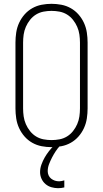

<svg xmlns="http://www.w3.org/2000/svg" viewBox="-20 -763 540 1006"><path d="M250 8Q224 8 198 3Q172 -2 149 -15Q126 -28 108.5 -48Q91 -68 80 -92Q69 -116 65 -142.5Q61 -169 61 -195V-540Q61 -566 65 -592.5Q69 -619 80 -643Q91 -667 108.5 -687Q126 -707 149 -720Q172 -733 198 -738Q224 -743 250 -743Q276 -743 302 -738Q328 -733 351 -720Q374 -707 391.5 -687Q409 -667 420 -643Q431 -619 435 -592.5Q439 -566 439 -540V-195Q439 -169 435 -142.5Q431 -116 420 -92Q409 -68 391.5 -48Q374 -28 351 -15Q328 -2 302 3Q276 8 250 8ZM250 -29Q271 -29 292 -33Q313 -37 331 -48Q349 -59 362.5 -76Q376 -93 384.5 -112.5Q393 -132 396 -153Q399 -174 399 -195V-540Q399 -561 396 -582Q393 -603 384.5 -622.5Q376 -642 362.5 -659Q349 -676 331 -687Q313 -698 292 -702Q271 -706 250 -706Q229 -706 208 -702Q187 -698 169 -687Q151 -676 137.5 -659Q124 -642 115.5 -622.5Q107 -603 104 -582Q101 -561 101 -540V-195Q101 -174 104 -153Q107 -132 115.5 -112.5Q124 -93 137.5 -76Q151 -59 169 -48Q187 -37 208 -33Q229 -29 250 -29ZM284 223Q267 223 249.5 218Q232 213 218.5 201.5Q205 190 197.5 173.5Q190 157 190 139Q190 119 197 99.5Q204 80 214 62.5Q224 45 236.5 29Q249 13 264 -1L272 -8H295V0Q282 14 271.5 30Q261 46 252.5 62.5Q244 79 237 97Q230 115 230 134Q230 145 234.5 155.5Q239 166 248 173Q257 180 267.5 183.5Q278 187 290 187Q296 187 303 185.5Q310 184 317 182V219Q309 221 300.5 222Q292 223 284 223Z"/></svg>

Font: Iosevka Curly Extralight
Style: Regular
Weight: 200
Monospace: yes
Designer: Belleve Invis
Foundry: Belleve Invis
Version: Version 22.1.2; ttfautohint (v1.8.4)